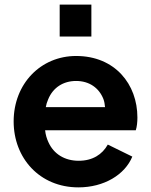

<svg xmlns="http://www.w3.org/2000/svg" viewBox="-20 -798 652 830"><path d="M375 -640V-778H238V-640ZM319 12C430 12 520 -43 552 -121L446 -173C422 -130 380 -103 320 -103C260 -103 212 -132 189 -184C182 -199 177 -216 175 -235H567C572 -250 574 -271 574 -290C574 -434 477 -556 309 -556C156 -556 39 -436 39 -273C39 -115 151 12 319 12ZM178 -335C180 -346 183 -357 188 -368C209 -420 254 -448 309 -448C366 -448 408 -418 427 -370C431 -359 433 -348 434 -335Z"/></svg>

Font: Plus Jakarta Sans
Style: Bold
Weight: 700
Designer: Gumpita Rahayu
Foundry: Tokotype
Version: Version 2.071;gftools[0.9.30]